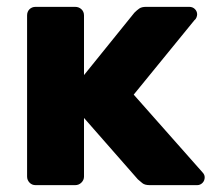

<svg xmlns="http://www.w3.org/2000/svg" viewBox="-20 -540 625 560"><path d="M84 0Q73 0 66 -7.5Q59 -15 59 -25V-495Q59 -506 66 -513Q73 -520 84 -520H199Q210 -520 217.5 -513Q225 -506 225 -495V-321L372 -503Q379 -510 386 -515Q393 -520 406 -520H532Q542 -520 548.5 -513.5Q555 -507 555 -498Q555 -494 553 -489Q551 -484 547 -481L370 -264L570 -38Q577 -31 577 -23Q577 -13 570.5 -6.5Q564 0 555 0H417Q402 0 395 -6Q388 -12 382 -17L225 -196V-25Q225 -15 217.5 -7.5Q210 0 199 0Z"/></svg>

Font: DVN-Rubik
Style: Bold
Weight: 700
Designer: Hubert and Fischer
Foundry: Hubert & Fischer
Version: Version 2.102